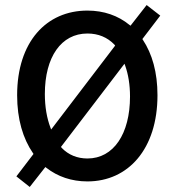

<svg xmlns="http://www.w3.org/2000/svg" viewBox="-20 -708 694 762"><path d="M477 -447C489 -413 496 -372 496 -325C496 -177 431 -79 327 -79C287 -79 252 -93 225 -121L222 -125L474 -455ZM180 -202C166 -239 158 -284 158 -335C158 -482 223 -575 327 -575C370 -575 406 -560 434 -531L437 -527L183 -194ZM562 -688 498 -606 494 -609C449 -646 392 -666 327 -666C164 -666 48 -542 48 -330C48 -235 71 -158 111 -100L113 -97L45 -8L98 34L160 -45L164 -42C209 -7 264 12 327 12C489 12 605 -117 605 -330C605 -421 584 -494 547 -550L545 -553L616 -646Z"/></svg>

Font: Falling Sky
Style: Light
Weight: 400
Designer: Paul D. Hunt
Foundry: Adobe Systems Incorporated
Version: Version 1.02